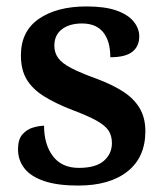

<svg xmlns="http://www.w3.org/2000/svg" viewBox="-20 -567 514 597"><path d="M223 10Q159 10 117.5 -4Q76 -18 56 -43.5Q36 -69 36 -103Q36 -134 50 -149.5Q64 -165 83 -170.5Q102 -176 117 -176Q117 -118 144.5 -81.5Q172 -45 225 -45Q278 -45 303 -67Q328 -89 328 -122Q328 -145 317.5 -161Q307 -177 280 -192Q253 -207 205 -225Q153 -245 117 -267.5Q81 -290 63 -320Q45 -350 45 -395Q45 -470 101 -508.5Q157 -547 249 -547Q307 -547 343 -534Q379 -521 396 -499.5Q413 -478 413 -454Q413 -423 391.5 -406Q370 -389 323 -389Q323 -439 301 -466.5Q279 -494 235 -494Q196 -494 172.5 -476Q149 -458 149 -425Q149 -403 161 -386.5Q173 -370 202 -355Q231 -340 281 -322Q329 -304 362.5 -282.5Q396 -261 414 -231Q432 -201 432 -159Q432 -78 376.5 -34Q321 10 223 10Z"/></svg>

Font: Noto Serif Kannada SemiBold
Style: Regular
Weight: 600
Version: Version 2.003